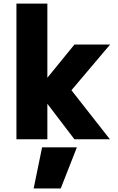

<svg xmlns="http://www.w3.org/2000/svg" viewBox="-20 -772 654 1067"><path d="M407.2 46.9 317.4 275.4H167L213.9 46.9ZM243.2 -339.8 393.6 -524.4H591.8L377 -270.5L590.8 2H393.6L243.2 -195.3V2H71.3V-752H243.2Z"/></svg>

Font: Gen Shin Gothic Heavy
Style: Bold
Weight: 900
Designer: [Source Han Sans]
Ryoko NISHIZUKA  (kana & ideographs); Paul D. Hunt (Latin, Greek & Cyrillic); Wenlong ZHANG  (bopomofo
Version: Version 1.002.20150607